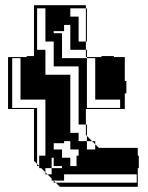

<svg xmlns="http://www.w3.org/2000/svg" viewBox="-20 -720 572 740"><path d="M315 -208V-196L335 -176H347V-164L361 -150H511V-120H515V-72H511V0H211L195 -16H187V-24H179V-32L163 -48H155V-56L139 -72H131V-80H123V-88L111 -100V-300H11V-500H83V-504H111V-700H311V-688H315V-656H311V-688H251V-656H283V-560H311V-528H315V-500H371V-504H419V-500H461V-408H467V-360H461V-300H311V-240H315V-208H311V-240H283V-464H187V-560H155V-688H123V-528H155V-432H251V-208H283V-176H315V-196L311 -200V-208ZM227 -600H187V-592H219V-496H315V-500H311V-528H251V-624H227ZM123 -304V-88L131 -80V-120H155V-336H59V-496H27V-304ZM443 -304V-336H347V-496H315V-304ZM347 -144V-164L335 -176H315V-144ZM227 -168H187V-144H219V-112H251V-80H275V-120H283V-144H251V-176H227ZM179 -72H155V-56L163 -48H179V-72H219V-80H179ZM227 -24H187L195 -16H507V-48H227ZM315 -624V-656H311V-624ZM315 -592H311V-624H315ZM315 -560H311V-592H315ZM187 -80V-112H179V-80Z"/></svg>

Font: Rubik Broken Fax
Style: Regular
Weight: 400
Designer: Hubert and Fischer, NaN
Foundry: Hubert and Fischer, NaN
Version: Version 2.201